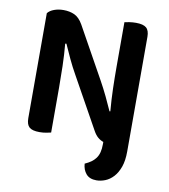

<svg xmlns="http://www.w3.org/2000/svg" viewBox="-88 -690 847 960"><g transform="rotate(10 335.0 -210.0)"><path d="M144 7Q107 7 92 -6.5Q77 -20 77 -52V-585Q88 -599 109.5 -607Q131 -615 157 -615Q188 -615 212.5 -604Q237 -593 256 -560L400 -301Q420 -265 438.5 -226.5Q457 -188 471 -156L475 -157Q470 -216 468.5 -271.5Q467 -327 467 -381V-608Q475 -610 491.5 -612.5Q508 -615 525 -615Q562 -615 577.5 -601.5Q593 -588 593 -556V26Q593 73 581.5 105Q570 137 551.5 157Q533 177 510.5 186Q488 195 466 195Q431 195 413.5 174.5Q396 154 394 123Q412 115 425.5 105.5Q439 96 448.5 83Q458 70 462.5 52.5Q467 35 467 11V0Q452 -5 439 -16Q426 -27 415 -47L271 -306Q251 -341 232.5 -380.5Q214 -420 200 -452L194 -451Q199 -396 200.5 -338Q202 -280 202 -228V-1Q194 1 178 4Q162 7 144 7Z"/></g></svg>

Font: Baloo Paaji 2 SemiBold
Style: Regular
Weight: 600
Designer: Shuchita Grover, Noopur Datye and Ek Type
Foundry: Ek Type
Version: Version 1.640;hotconv 1.0.111;makeotfexe 2.5.65597; ttfautoh